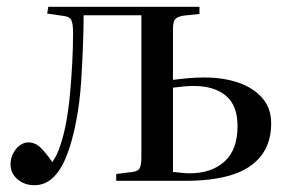

<svg xmlns="http://www.w3.org/2000/svg" viewBox="-20 -532 849 565"><path d="M81 13Q52 13 31.5 -4.5Q11 -22 11 -48Q11 -66 18.5 -80.5Q26 -95 38 -104Q50 -113 63 -113Q84 -113 100 -97Q116 -81 134 -55Q141 -65 147 -77.5Q153 -90 158 -106Q168 -135 175 -173.5Q182 -212 186 -255.5Q190 -299 192.5 -345Q195 -391 195 -435Q195 -462 190 -472.5Q185 -483 168 -485L119 -492L122 -512H567V-491L520 -486Q502 -483 495.5 -475.5Q489 -468 489 -446V-297Q512 -300 535 -302Q558 -304 582 -304Q637 -304 681 -289Q725 -274 751.5 -244Q778 -214 778 -169Q778 -111 748 -73Q718 -35 662.5 -17.5Q607 0 529 0H322V-20L370 -26Q386 -28 391 -37Q396 -46 396 -69V-487H226Q226 -454 225 -422Q224 -390 222.5 -358.5Q221 -327 219 -295Q217 -263 213 -231Q207 -184 196.5 -140Q186 -96 171 -61.5Q156 -27 133.5 -7Q111 13 81 13ZM538 -22Q602 -22 640.5 -56.5Q679 -91 679 -161Q679 -222 644.5 -250.5Q610 -279 551 -279Q534 -279 519.5 -277.5Q505 -276 489 -274V-26Q503 -25 514.5 -23.5Q526 -22 538 -22Z"/></svg>

Font: Literata 60pt
Style: Regular
Weight: 400
Designer: Latin by Veronika Burian and Jose Scaglione. Greek by Irene Vlachou. Cyrillic by Vera Evstafieva.
Foundry: TypeTogether
Version: Version 3.002